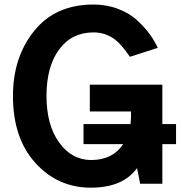

<svg xmlns="http://www.w3.org/2000/svg" viewBox="-20 -824 816 861"><path d="M38.1 -393.6Q38.1 -567.4 133.3 -685.5Q228.5 -803.7 399.4 -803.7Q459 -803.7 510.7 -783.7Q562.5 -763.7 596.7 -731.4Q630.9 -699.2 652.3 -669.4Q673.8 -639.6 687.5 -609.4L562.5 -569.3Q524.4 -625 496.1 -646.5Q453.1 -678.7 399.4 -678.7Q301.8 -678.7 245.1 -602.1Q188.5 -525.4 188.5 -393.6Q188.5 -263.7 245.1 -185.1Q301.8 -106.4 388.7 -106.4Q485.4 -106.4 532.2 -177.7H354.5V-267.6H565.4Q567.4 -287.1 567.4 -295.9V-324.2H382.8V-444.3H708V-267.6H769.5V-177.7H708V0H608.4L594.7 -70.3Q531.2 17.6 387.7 17.6Q239.3 17.6 138.7 -93.3Q38.1 -204.1 38.1 -393.6Z"/></svg>

Font: Gothic A1 ExtraBold
Style: Regular
Weight: 800
Designer: HanYang I&C Co.,Ltd.
Foundry: HanYang I&C Co.,Ltd.
Version: Version 2.50